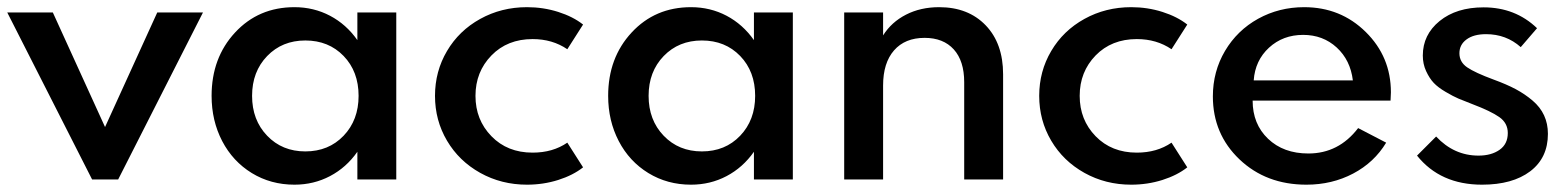

<svg xmlns="http://www.w3.org/2000/svg" viewBox="-30 -500 4369 535"><path d="M-9.8 -465.3H117.2L262.7 -146L408.2 -465.3H535.6L299.3 0H226.6Z M559.6 -232.9Q559.6 -338.9 625 -409.4Q690.4 -480 790.5 -480Q844.2 -480 889.6 -456.1Q935.1 -432.1 965.8 -388.2V-465.3H1074.2V0H965.8V-77.1Q935.1 -33.2 889.6 -9.3Q844.2 14.6 790.5 14.6Q724.6 14.6 671.6 -17.8Q618.7 -50.3 589.1 -106.9Q559.6 -163.6 559.6 -232.9ZM820.8 -78.1Q885.7 -78.1 927.5 -121.8Q969.2 -165.5 969.2 -232.9Q969.2 -300.8 927.5 -344Q885.7 -387.2 820.8 -387.2Q756.3 -387.2 714.4 -343.8Q672.4 -300.3 672.4 -232.9Q672.4 -165.5 714.4 -121.8Q756.3 -78.1 820.8 -78.1Z M1438.5 -480Q1483.9 -480 1525.4 -466.8Q1566.9 -453.6 1594.7 -431.6L1550.8 -362.8Q1509.3 -391.1 1454.1 -391.1Q1383.8 -391.1 1339.4 -345.5Q1294.9 -299.8 1294.9 -232.9Q1294.9 -166 1339.4 -120.4Q1383.8 -74.7 1454.1 -74.7Q1510.3 -74.7 1550.8 -102.5L1594.7 -33.7Q1566.9 -11.7 1525.4 1.5Q1483.9 14.6 1438.5 14.6Q1367.2 14.6 1308.1 -18.3Q1249 -51.3 1215.6 -107.9Q1182.1 -164.6 1182.1 -232.9Q1182.1 -301.3 1215.6 -357.9Q1249 -414.6 1308.1 -447.3Q1367.2 -480 1438.5 -480Z M1664.6 -232.9Q1664.6 -338.9 1730 -409.4Q1795.4 -480 1895.5 -480Q1949.2 -480 1994.6 -456.1Q2040 -432.1 2070.8 -388.2V-465.3H2179.2V0H2070.8V-77.1Q2040 -33.2 1994.6 -9.3Q1949.2 14.6 1895.5 14.6Q1829.6 14.6 1776.6 -17.8Q1723.6 -50.3 1694.1 -106.9Q1664.6 -163.6 1664.6 -232.9ZM1925.8 -78.1Q1990.7 -78.1 2032.5 -121.8Q2074.2 -165.5 2074.2 -232.9Q2074.2 -300.8 2032.5 -344Q1990.7 -387.2 1925.8 -387.2Q1861.3 -387.2 1819.3 -343.8Q1777.3 -300.3 1777.3 -232.9Q1777.3 -165.5 1819.3 -121.8Q1861.3 -78.1 1925.8 -78.1Z M2322.3 0V-465.3H2430.7V-401.4Q2454.1 -438.5 2494.6 -459.2Q2535.2 -480 2586.9 -480Q2668 -480 2716.6 -429.4Q2765.1 -378.9 2765.1 -293V0H2656.7V-271Q2656.7 -330.1 2627.7 -362.3Q2598.6 -394.5 2546.4 -394.5Q2491.7 -394.5 2461.2 -359.6Q2430.7 -324.7 2430.7 -261.7V0Z M3122.1 -480Q3167.5 -480 3209 -466.8Q3250.5 -453.6 3278.3 -431.6L3234.4 -362.8Q3192.9 -391.1 3137.7 -391.1Q3067.4 -391.1 3022.9 -345.5Q2978.5 -299.8 2978.5 -232.9Q2978.5 -166 3022.9 -120.4Q3067.4 -74.7 3137.7 -74.7Q3193.8 -74.7 3234.4 -102.5L3278.3 -33.7Q3250.5 -11.7 3209 1.5Q3167.5 14.6 3122.1 14.6Q3050.8 14.6 2991.7 -18.3Q2932.6 -51.3 2899.2 -107.9Q2865.7 -164.6 2865.7 -232.9Q2865.7 -301.3 2899.2 -357.9Q2932.6 -414.6 2991.7 -447.3Q3050.8 -480 3122.1 -480Z M3349.6 -231.4Q3349.6 -300.8 3383.5 -358.2Q3417.5 -415.5 3475.8 -447.8Q3534.2 -480 3604 -480Q3705.6 -480 3775.6 -410.9Q3845.7 -341.8 3845.7 -242.7Q3845.7 -236.3 3844.7 -219.7H3460.4Q3460.4 -154.3 3503.4 -113.3Q3546.4 -72.3 3615.7 -72.3Q3700.2 -72.3 3754.4 -143.1L3832.5 -102.5Q3799.3 -47.4 3740.5 -16.4Q3681.6 14.6 3610.4 14.6Q3498 14.6 3423.8 -55.9Q3349.6 -126.5 3349.6 -231.4ZM3463.4 -275.9H3739.7Q3732.9 -332.5 3694.6 -367.7Q3656.2 -402.8 3601.1 -402.8Q3544.9 -402.8 3506.1 -367.2Q3467.3 -331.5 3463.4 -275.9Z M3918.5 -66.4 3971.7 -119.6Q4021.5 -66.4 4089.8 -66.4Q4125.5 -66.4 4148.4 -82.5Q4171.4 -98.6 4171.4 -129.4Q4171.4 -157.2 4147.7 -173.8Q4124 -190.4 4072.3 -210Q4048.3 -219.2 4033.9 -225.3Q4019.5 -231.4 3998.3 -243.9Q3977.1 -256.3 3965.1 -269Q3953.1 -281.7 3943.8 -301.8Q3934.6 -321.8 3934.6 -345.2Q3934.6 -403.3 3981.4 -441.4Q4028.3 -479.5 4104 -479.5Q4192.4 -479.5 4252.9 -421.4L4207.5 -368.7Q4167 -404.8 4110.8 -404.8Q4076.2 -404.8 4056.4 -390.1Q4036.6 -375.5 4036.6 -351.6Q4036.6 -327.1 4058.3 -312.3Q4080.1 -297.4 4131.8 -278.3Q4168 -265.1 4193.6 -251.5Q4219.2 -237.8 4240.5 -219.7Q4261.7 -201.7 4272.5 -178.5Q4283.2 -155.3 4283.2 -127Q4283.2 -60.1 4233.9 -22.7Q4184.6 14.6 4099.6 14.6Q3983.4 14.6 3918.5 -66.4Z"/></svg>

Font: Spartan MB SemBd
Style: Regular
Weight: 600
Designer: Matt Bailey, Mirko Velimirovic
Foundry: Matt Bailey
Version: Version 1.005